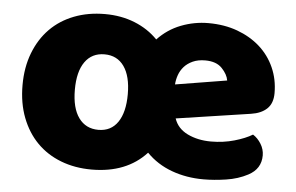

<svg xmlns="http://www.w3.org/2000/svg" viewBox="-42 -561 981 636"><g transform="rotate(5 448.0 -242.5)"><path d="M655 16Q598 16 549 -2Q500 -20 465 -56Q399 16 283 16Q227 16 180.5 -2Q134 -20 101 -53.5Q68 -87 49.5 -135Q31 -183 31 -243Q31 -302 49.5 -350Q68 -398 101 -431.5Q134 -465 180.5 -483Q227 -501 283 -501Q337 -501 382 -483Q427 -465 459 -432Q492 -467 536 -484Q580 -501 627 -501Q680 -501 723.5 -485Q767 -469 798.5 -441Q830 -413 847.5 -374Q865 -335 865 -289Q865 -255 846 -237Q827 -219 793 -214L546 -177Q557 -144 591 -127.5Q625 -111 669 -111Q710 -111 746.5 -121.5Q783 -132 806 -146Q822 -136 833 -118Q844 -100 844 -80Q844 -35 802 -13Q770 4 730 10Q690 16 655 16ZM205 -243Q205 -182 228.5 -149.5Q252 -117 294 -117Q336 -117 358.5 -150Q381 -183 381 -243Q381 -303 358 -335.5Q335 -368 293 -368Q251 -368 228 -335.5Q205 -303 205 -243ZM627 -377Q603 -377 585.5 -369Q568 -361 557 -348.5Q546 -336 540.5 -320.5Q535 -305 534 -289L705 -317Q702 -337 683 -357Q664 -377 627 -377Z"/></g></svg>

Font: Baloo
Style: Regular
Weight: 400
Designer: Sarang Kulkarni and Ek Type
Foundry: Ek Type
Version: Version 1.100;PS 1.000;hotconv 1.0.88;makeotf.lib2.5.647800;